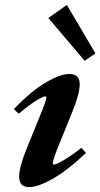

<svg xmlns="http://www.w3.org/2000/svg" viewBox="-20 -743 405 774"><path d="M321.3 -498 174.8 -670.4 249.5 -723.1 364.7 -527.8ZM97.7 11.2Q57.1 11.2 57.1 -30.3Q57.1 -68.8 87.4 -143.6L142.6 -279.3Q167 -339.4 167 -350.1Q167 -354.5 162.6 -354.5Q153.8 -354.5 126.7 -337.9Q99.6 -321.3 55.7 -284.7L35.6 -303.2Q106 -376 164.6 -410.4Q223.1 -444.8 259.3 -444.8Q301.3 -444.8 301.3 -404.3Q301.3 -364.3 271.5 -292L212.4 -146.5Q192.9 -97.7 192.9 -83.5Q192.9 -79.6 196.3 -79.6Q202.1 -79.6 214.1 -85Q226.1 -90.3 251.2 -106.2Q276.4 -122.1 308.1 -147L326.7 -126.5Q252.4 -56.2 193.1 -22.5Q133.8 11.2 97.7 11.2Z"/></svg>

Font: Elstob ExtraBold
Style: Italic
Weight: 800
Italic angle: -20°
Designer: Peter S. Baker
Version: Version 1.015